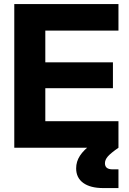

<svg xmlns="http://www.w3.org/2000/svg" viewBox="-20 -748 651 972"><path d="M52.3 -727.5H579.7V-593.2H209.4V-432.4H551.7V-301.6H209.4V-134.4H579.7V0H52.3ZM503 204.1Q437.5 204.1 401.5 178.1Q365.5 152.1 365.5 104.1Q365.5 69.8 384.7 40.4Q403.8 10.9 444.6 -19L579.7 0Q540.9 26.9 526.1 43.8Q511.3 60.7 511.3 78.4Q511.3 94.1 521.1 101.8Q531 109.4 551.2 109.4H579.7V204.1Z"/></svg>

Font: Intratopia Thin
Style: Regular
Weight: 100
Designer: Rasmus Andersson
Foundry: rsms
Version: Version 3.000;Glyphs 3.2.3 (3260)